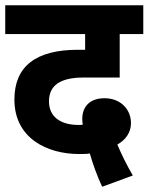

<svg xmlns="http://www.w3.org/2000/svg" viewBox="-20 -642 567 733"><path d="M370 71 487 28C462 -15 443 -55 428 -90C461 -109 480 -137 480 -172C480 -224 441 -267 379 -267C327 -267 294 -239 294 -187C294 -180 295 -173 296 -166C291 -165 285 -165 280 -165C210 -165 167 -197 167 -255C167 -316 210 -346 299 -346H437V-512H527V-622H0V-512H305V-452H278C117 -452 35 -389 35 -262C35 -114 160 -54 282 -54C297 -54 311 -54 323 -56C334 -17 350 28 370 71Z"/></svg>

Font: Noto Sans Devanagari SemiCondensed
Style: Bold
Weight: 700
Width: 4
Designer: Jelle Bosma - Monotype Design Team
Foundry: Monotype Imaging Inc.
Version: Version 2.004